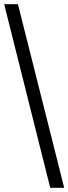

<svg xmlns="http://www.w3.org/2000/svg" viewBox="-20 -780 328 921"><path d="M221 121 0 -760H66L288 121Z"/></svg>

Font: Noto Serif Vithkuqi SemiBold
Style: Regular
Weight: 600
Version: Version 1.005